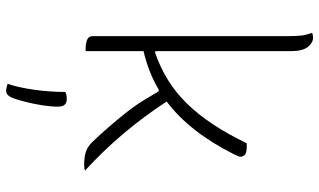

<svg xmlns="http://www.w3.org/2000/svg" viewBox="-232 -562 1063 640"><g transform="rotate(90 300.0 -241.5)"><path d="M150 5H140Q124 5 112 0Q100 -5 100 -18V-663Q100 -698 98 -714Q96 -730 89 -750Q97 -753 105 -753Q122 -753 136 -735.5Q150 -718 150 -680V-228L154 -226Q203 -243 245.5 -269Q288 -295 326 -334Q397 -407 457 -532H467Q490 -532 496 -525Q502 -518 502 -511Q502 -506 494 -490Q420 -342 318 -265Q417 -113 548 7Q541 10 529 10Q504 10 486.5 4.5Q469 -1 454 -16Q429 -42 403 -72Q377 -102 354 -131Q329 -163 313.5 -189Q298 -215 284 -238L279 -239Q220 -204 150 -188ZM286 73Q294 68 310 68Q335 68 335 97Q335 121 330.5 149.5Q326 178 319.5 203.5Q313 229 307 246Q298 270 283 270Q272 270 259 265Q271 230 278.5 177.5Q286 125 286 73Z"/></g></svg>

Font: Recursive Sn Csl St Lt
Style: Regular
Weight: 300
Version: Version 1.079;hotconv 1.0.112;makeotfexe 2.5.65598; ttfautoh